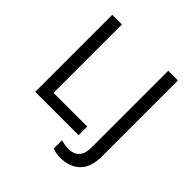

<svg xmlns="http://www.w3.org/2000/svg" viewBox="-231 -892 1259 1259"><g transform="rotate(45 398.5 -262.0)"><path d="M97 0V-714H187V-80H499V0ZM520 190Q496 190 478 186.5Q460 183 446 177V101Q462 105 480 108Q498 111 518 111Q543 111 565.5 101Q588 91 602 66Q616 41 616 -4V-714H706V-11Q706 92 655 141Q604 190 520 190Z"/></g></svg>

Font: Go Noto Kurrent-Regular
Style: Regular
Weight: 400
Designer: Monotype Design Team
Foundry: Monotype Imaging Inc.
Version: Version 2.012; ttfautohint (v1.8.4.7-5d5b)